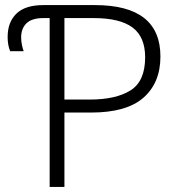

<svg xmlns="http://www.w3.org/2000/svg" viewBox="-20 -734 704 754"><path d="M175 0V-663H151Q105 -663 84 -642.5Q63 -622 63 -587Q63 -571 66.5 -555.5Q70 -540 73 -533H20Q10 -556 10 -589Q10 -647 44.5 -680.5Q79 -714 150 -714H353Q610 -714 610 -512Q610 -409 543.5 -350.5Q477 -292 338 -292H233V0ZM332 -343Q435 -343 492.5 -379Q550 -415 550 -509Q550 -589 500.5 -626Q451 -663 347 -663H233V-343Z"/></svg>

Font: Noto Sans Light
Style: Regular
Weight: 300
Designer: Monotype Design Team
Foundry: Monotype Imaging Inc.
Version: Version 2.007